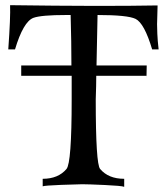

<svg xmlns="http://www.w3.org/2000/svg" viewBox="-20 -720 645 742"><path d="M593 -529H568Q538 -630 504 -647Q473 -662 357 -662Q356 -614 353 -467H547Q547 -467 546 -415Q546 -420 546 -427H352Q352 -409 351.5 -387Q351 -365 350.5 -353Q350 -341 350 -336Q350 -86 367 -67Q399 -29 460 -29V2Q451 -2 385.5 -5Q320 -8 298 -8Q279 -8 216 -5.5Q153 -3 145 0V-29Q205 -29 237 -67Q257 -90 257 -336V-427H62V-467H256Q256 -556 253 -662Q247 -662 236 -662Q139 -662 109 -651Q70 -636 38 -529H12Q21 -655 19 -700Q381 -695 589 -699Q589 -684 588 -661Q587 -638 587 -626.5Q587 -615 588 -589.5Q589 -564 593 -529Z"/></svg>

Font: GFS Artemisia
Style: Regular
Weight: 400
Designer: Takis Katsoulidis and George D. Matthiopoulos
Foundry: Takis Katsoulidis and George D. Matthiopoulos
Version: Version 1.0